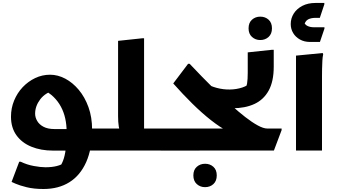

<svg xmlns="http://www.w3.org/2000/svg" viewBox="-20 -1019 2279 1300"><path d="M54.4 -228.9Q54.4 -286.8 75.6 -338.3Q96.8 -389.7 133.7 -428.8Q170.7 -467.8 218.3 -490.5Q265.9 -513.1 319.1 -513.1Q371.2 -513.1 421.6 -486.6Q471.9 -460 513.1 -411Q554.3 -361.9 579 -293.6Q603.6 -225.2 603.6 -141.3Q603.6 -11.3 563.5 78.7Q523.4 168.7 450 214.7Q376.5 260.7 274.4 260.7Q209.2 260.7 160.8 248.7Q112.3 236.7 85.3 224.7Q58.4 212.7 58.4 212.7L110 76.3H120.8Q163 96.6 209.3 105Q255.6 113.5 287.6 113.5Q332.4 113.5 365.8 104.8Q399.2 96.2 424.6 78.2L378.1 120.3Q394.9 99.6 406.9 69Q418.9 38.4 425 -9Q431.1 -56.4 431.1 -128.5Q431.1 -174 421.8 -216.4Q412.6 -258.8 392.8 -296Q373 -333.2 342.7 -362.8Q312.5 -392.5 270.2 -411.1L353.4 -409.8Q287 -392.1 252.4 -346.5Q217.8 -300.8 217.8 -249.1Q217.8 -224 231.9 -199.9Q245.9 -175.7 274.9 -160.5Q303.8 -145.2 349.4 -145.2H447.6L454.8 -148.7H683.4V-20L663.4 0L339.2 0.7Q256.7 0.7 192.2 -25.8Q127.7 -52.2 91 -103.6Q54.4 -155 54.4 -228.9Z M643 0V-128.7L663 -148.7H859.1L800.6 -122.1Q788.9 -134 784.2 -162.7Q779.5 -191.3 779.5 -232.8V-742.4L944.7 -760H955.5V-75.6L883.9 -148.7H1086.7V-20L1066.7 0Z M1789.9 -148.7H1886.7V-137.9L1834.7 0L1067 0.7V-128.7L1087 -148.7H1562.4L1524.8 -128.3Q1469.8 -157.1 1408.2 -205.5Q1346.7 -253.9 1282.1 -317.5Q1217.6 -381.1 1153 -454L1253.4 -586.8H1264.2Q1301.7 -547.1 1347.8 -499.6Q1393.9 -452 1443.9 -402.9Q1493.9 -353.7 1544.2 -308.1Q1594.5 -262.4 1640.6 -226.6Q1686.6 -190.8 1725.2 -169.8Q1763.7 -148.7 1789.9 -148.7ZM1289.2 168.7Q1289.2 131 1312.4 110.4Q1335.6 89.8 1368.8 89.8Q1401.9 89.8 1424.8 110.4Q1447.6 131 1447.6 168.7Q1447.6 206.3 1424.9 227.3Q1402.1 248.2 1368.4 248.2Q1335.6 248.2 1312.4 227.3Q1289.2 206.3 1289.2 168.7Z M1449 -305.6 1370.2 -456.9Q1403.1 -435.7 1447.3 -424Q1491.6 -412.2 1536.2 -412.9Q1581.1 -413.6 1620.6 -426.6Q1660.2 -439.6 1683.6 -466.2L1684.8 -406L1631.1 -409.5Q1648.6 -427.1 1653 -454.2Q1657.4 -481.2 1657.4 -526V-664.4L1822.6 -682H1833.4V-567.6Q1833.4 -467.9 1799.2 -405.9Q1765 -343.8 1702.5 -315Q1639.9 -286.1 1554.2 -286.1Q1529 -286.1 1502.8 -291.1Q1476.6 -296.1 1449 -305.6ZM1742.2 -747.9Q1709.4 -747.9 1686.2 -768.9Q1663 -789.8 1663 -827.1Q1663 -865.1 1686.2 -885.7Q1709.4 -906.3 1742.2 -906.3Q1775.7 -906.3 1798.6 -885.7Q1821.4 -865.1 1821.4 -827.1Q1821.4 -789.8 1798.6 -768.9Q1775.7 -747.9 1742.2 -747.9Z M1984.2 -642.4 2165.4 -660 2168.2 -652Q2164.2 -634 2162.7 -607Q2161.2 -580 2160.7 -552Q2160.2 -524 2160.2 -504V0H1984.2ZM1948.5 -856.2Q1948.5 -895.2 1969 -927.5Q1989.4 -959.7 2027.1 -979.4Q2064.8 -999 2116.4 -999H2176V-989.6L2145.5 -898.2H2117.3Q2086.6 -898.2 2066.3 -887.7Q2046 -877.1 2037.1 -843.2L2034.2 -876.2Q2044.3 -851.3 2062.7 -842.9Q2081.1 -834.4 2105.4 -834.4H2176.8V-825.3L2146.2 -735H2078.2Q2040.3 -735 2010.7 -751.6Q1981.1 -768.1 1964.8 -795.5Q1948.5 -822.8 1948.5 -856.2Z"/></svg>

Font: Kufam
Style: Regular
Weight: 400
Designer: Wael Morcos, Artur Schmal
Foundry: Original Type
Version: Version 1.301; ttfautohint (v1.8.3)